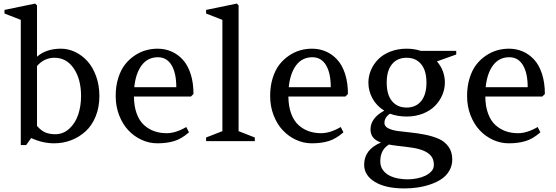

<svg xmlns="http://www.w3.org/2000/svg" viewBox="-20 -782 3080 1064"><path d="M125 22H95.2V-671.9L4.9 -707V-727.1L174.8 -762.2L185.1 -752V-467.8Q235.8 -512.2 317.9 -512.2Q358.4 -512.2 396.7 -493.9Q435.1 -475.6 464.8 -442.6Q494.6 -409.7 512.7 -359.4Q530.8 -309.1 530.8 -250Q530.8 -187.5 510 -136.7Q489.3 -85.9 454.1 -54Q418.9 -22 374.3 -4.9Q329.6 12.2 279.8 12.2Q215.8 12.2 152.8 -17.1ZM282.2 -461.9Q224.6 -461.9 185.1 -416V-84Q209.5 -56.2 233.6 -47.1Q257.8 -38.1 285.2 -38.1Q330.6 -38.1 364 -68.8Q397.5 -99.6 413.3 -146.7Q429.2 -193.8 429.2 -250Q429.2 -343.3 388.9 -402.6Q348.6 -461.9 282.2 -461.9Z M1038.1 -247.1H722.2Q722.7 -192.4 737.8 -151.9Q752.9 -111.3 778.8 -88.4Q804.7 -65.4 835.7 -54.7Q866.7 -43.9 903.3 -43.9Q954.1 -43.9 1012.2 -78.1L1027.3 -48.8Q986.3 -12.7 945.3 -0.2Q904.3 12.2 852.1 12.2Q806.6 12.2 764.6 -7.1Q722.7 -26.4 690.9 -60.3Q659.2 -94.2 640.1 -143.6Q621.1 -192.9 621.1 -250Q621.1 -304.2 635 -348.9Q648.9 -393.6 671.9 -423.3Q694.8 -453.1 725.3 -473.6Q755.9 -494.1 787.8 -503.2Q819.8 -512.2 853 -512.2Q894.5 -512.2 929.9 -496.8Q965.3 -481.4 992.9 -451.4Q1020.5 -421.4 1036.4 -372.6Q1052.2 -323.7 1052.2 -261.2ZM855 -464.8Q798.8 -464.8 765.4 -420.4Q731.9 -376 724.1 -298.8H957Q957 -377 930.7 -420.9Q904.3 -464.8 855 -464.8Z M1392.1 -20V0H1122.1V-20L1212.4 -55.2V-671.9L1122.1 -707V-727.1L1292.5 -762.2L1302.2 -752V-55.2Z M1894 -247.1H1578.1Q1578.6 -192.4 1593.8 -151.9Q1608.9 -111.3 1634.8 -88.4Q1660.6 -65.4 1691.7 -54.7Q1722.7 -43.9 1759.3 -43.9Q1810.1 -43.9 1868.2 -78.1L1883.3 -48.8Q1842.3 -12.7 1801.3 -0.2Q1760.3 12.2 1708 12.2Q1662.6 12.2 1620.6 -7.1Q1578.6 -26.4 1546.9 -60.3Q1515.1 -94.2 1496.1 -143.6Q1477.1 -192.9 1477.1 -250Q1477.1 -304.2 1491 -348.9Q1504.9 -393.6 1527.8 -423.3Q1550.8 -453.1 1581.3 -473.6Q1611.8 -494.1 1643.8 -503.2Q1675.8 -512.2 1709 -512.2Q1750.5 -512.2 1785.9 -496.8Q1821.3 -481.4 1848.9 -451.4Q1876.5 -421.4 1892.3 -372.6Q1908.2 -323.7 1908.2 -261.2ZM1710.9 -464.8Q1654.8 -464.8 1621.3 -420.4Q1587.9 -376 1580.1 -298.8H1813Q1813 -377 1786.6 -420.9Q1760.3 -464.8 1710.9 -464.8Z M2135.3 19Q2087.4 48.3 2087.4 111.8Q2087.4 140.6 2101.6 159.9Q2115.7 179.2 2137.7 190.7Q2159.7 202.1 2186.5 207Q2213.4 211.9 2238.3 211.9Q2264.2 211.9 2290.3 206.8Q2316.4 201.7 2337.2 191.7Q2357.9 181.6 2371.1 166.7Q2384.3 151.9 2384.3 131.8Q2384.3 101.1 2368.9 82.5Q2353.5 64 2327.1 53Q2300.8 42 2265.1 36.6Q2229.5 31.2 2189 26.9Q2171.9 24.9 2158.4 22.9Q2145 21 2135.3 19ZM2233.4 -136.2Q2183.1 -136.2 2141.1 -151.9Q2110.4 -131.3 2110.4 -100.1Q2110.4 -82 2131.1 -71.3Q2151.9 -60.5 2185.1 -55.9Q2218.3 -51.3 2258.3 -47.4Q2298.3 -43.5 2338.4 -35.2Q2378.4 -26.9 2411.6 -12.5Q2444.8 2 2465.6 31Q2486.3 60.1 2486.3 102.1Q2486.3 135.7 2470.2 163.6Q2454.1 191.4 2428 209.2Q2401.9 227.1 2366.7 239.3Q2331.5 251.5 2295.2 256.8Q2258.8 262.2 2221.2 262.2Q2116.2 262.2 2057.1 225.8Q1998 189.5 1998 130.9Q1998 46.4 2091.3 7.8Q2033.2 -11.7 2033.2 -64.9Q2033.2 -127.4 2109.4 -168.9Q2066.9 -194.8 2044.2 -236.3Q2021.5 -277.8 2021.5 -324.2Q2021.5 -359.9 2035.6 -393.3Q2049.8 -426.8 2075.9 -453.4Q2102.1 -480 2143.1 -496.1Q2184.1 -512.2 2233.4 -512.2Q2276.4 -512.2 2312 -500H2508.3V-480L2401.4 -441.9Q2445.3 -390.6 2445.3 -324.2Q2445.3 -288.6 2430.9 -255.1Q2416.5 -221.7 2390.4 -195.1Q2364.3 -168.5 2323.5 -152.3Q2282.7 -136.2 2233.4 -136.2ZM2123 -324.2Q2123 -257.3 2152.3 -221.7Q2181.6 -186 2233.4 -186Q2284.7 -186 2314 -221.9Q2343.3 -257.8 2343.3 -324.2Q2343.3 -390.6 2314 -426.3Q2284.7 -461.9 2233.4 -461.9Q2181.6 -461.9 2152.3 -426.3Q2123 -390.6 2123 -324.2Z M2985.4 -247.1H2669.4Q2669.9 -192.4 2685.1 -151.9Q2700.2 -111.3 2726.1 -88.4Q2752 -65.4 2783 -54.7Q2814 -43.9 2850.6 -43.9Q2901.4 -43.9 2959.5 -78.1L2974.6 -48.8Q2933.6 -12.7 2892.6 -0.2Q2851.6 12.2 2799.3 12.2Q2753.9 12.2 2711.9 -7.1Q2669.9 -26.4 2638.2 -60.3Q2606.4 -94.2 2587.4 -143.6Q2568.4 -192.9 2568.4 -250Q2568.4 -304.2 2582.3 -348.9Q2596.2 -393.6 2619.1 -423.3Q2642.1 -453.1 2672.6 -473.6Q2703.1 -494.1 2735.1 -503.2Q2767.1 -512.2 2800.3 -512.2Q2841.8 -512.2 2877.2 -496.8Q2912.6 -481.4 2940.2 -451.4Q2967.8 -421.4 2983.6 -372.6Q2999.5 -323.7 2999.5 -261.2ZM2802.2 -464.8Q2746.1 -464.8 2712.6 -420.4Q2679.2 -376 2671.4 -298.8H2904.3Q2904.3 -377 2877.9 -420.9Q2851.6 -464.8 2802.2 -464.8Z"/></svg>

Font: Amethysta
Style: Regular
Weight: 400
Designer: Konstantin Vinogradov, Alexei Vanyashin
Foundry: Cyreal (www.cyreal.org)
Version: Version 1.003